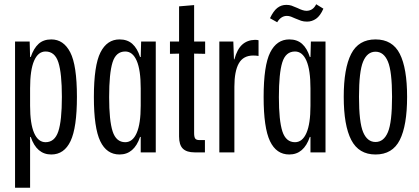

<svg xmlns="http://www.w3.org/2000/svg" viewBox="-20 -719 1977 906"><path d="M51 -523H120L122 -450H125Q139 -491 162 -512Q185 -533 222 -533Q280 -533 311.5 -472Q343 -411 343 -262Q343 -117 313 -53.5Q283 10 222 10Q153 10 125 -73H122V167H51ZM272 -262Q272 -373 255.5 -424.5Q239 -476 195 -476Q160 -476 141 -432.5Q122 -389 122 -302V-220Q122 -135 141 -91.5Q160 -48 195 -48Q238 -48 255 -98.5Q272 -149 272 -262Z M423 -261Q423 -410 454 -471.5Q485 -533 544 -533Q581 -533 604.5 -512Q628 -491 641 -450H644L646 -523H715V0H644V-73H641Q613 10 544 10Q483 10 453 -53Q423 -116 423 -261ZM644 -220V-302Q644 -389 625 -432.5Q606 -476 571 -476Q527 -476 511 -424.5Q495 -373 495 -261Q495 -150 511.5 -99Q528 -48 571 -48Q606 -48 625 -91.5Q644 -135 644 -220Z M825 -75V-466L782 -465V-523H825V-689L896 -695V-523H948V-465L896 -466V-91Q896 -73 901 -65.5Q906 -58 921 -58H947V0H898Q861 0 843 -17.5Q825 -35 825 -75Z M1015 -523H1081L1084 -439H1086Q1099 -487 1123 -508.5Q1147 -530 1183 -531Q1195 -531 1200 -529V-455Q1188 -457 1175 -457Q1128 -457 1107 -420Q1086 -383 1086 -310V0H1015Z M1224 -261Q1224 -410 1255 -471.5Q1286 -533 1345 -533Q1382 -533 1405.5 -512Q1429 -491 1442 -450H1445L1447 -523H1516V0H1445V-73H1442Q1414 10 1345 10Q1284 10 1254 -53Q1224 -116 1224 -261ZM1445 -220V-302Q1445 -389 1426 -432.5Q1407 -476 1372 -476Q1328 -476 1312 -424.5Q1296 -373 1296 -261Q1296 -150 1312.5 -99Q1329 -48 1372 -48Q1407 -48 1426 -91.5Q1445 -135 1445 -220ZM1373 -632Q1363 -637 1353 -640.5Q1343 -644 1334 -644Q1306 -644 1288 -614L1254 -633Q1270 -667 1288.5 -681.5Q1307 -696 1331 -696Q1345 -696 1355.5 -692.5Q1366 -689 1384 -681Q1410 -668 1426 -668Q1457 -668 1472 -699L1506 -678Q1491 -644 1471.5 -630.5Q1452 -617 1429 -617Q1413 -617 1401 -621Q1389 -625 1373 -632Z M1602 -262Q1602 -396 1637 -464.5Q1672 -533 1752 -533Q1832 -533 1866.5 -465Q1901 -397 1901 -262Q1901 -127 1866.5 -58.5Q1832 10 1752 10Q1673 10 1637.5 -58.5Q1602 -127 1602 -262ZM1830 -262Q1830 -382 1810.5 -428.5Q1791 -475 1752 -475Q1713 -475 1693.5 -428.5Q1674 -382 1674 -262Q1674 -142 1693.5 -95.5Q1713 -49 1752 -49Q1791 -49 1810.5 -95.5Q1830 -142 1830 -262Z"/></svg>

Font: Mona Sans Condensed
Style: Regular
Weight: 400
Width: 3
Designer: Deni Anggara
Foundry: GitHub
Version: Version 2.000